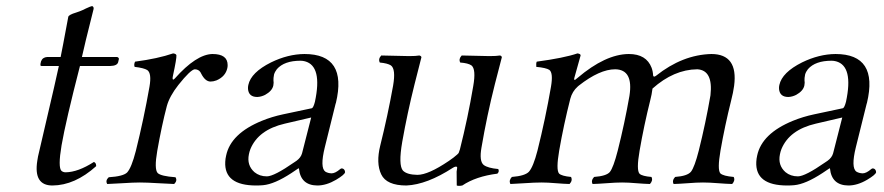

<svg xmlns="http://www.w3.org/2000/svg" viewBox="-20 -595 2882 626"><path d="M133.8 -409.2H177.7Q181.6 -426.8 202.6 -540Q204.1 -546.9 228.5 -554.2Q235.4 -556.6 239.7 -558.1Q246.6 -560.5 260.3 -567.4Q275.9 -574.7 280.3 -575.2Q286.1 -573.2 285.2 -565.9Q284.7 -564 260.3 -465.8L247.1 -409.2H361.8Q367.7 -407.2 367.7 -402.8L365.2 -392.1Q361.8 -380.4 339.8 -379.9H240.7Q194.3 -199.7 180.7 -121.1Q168.5 -48.8 180.7 -37.6Q186.5 -33.2 193.8 -33.2Q234.4 -33.7 286.1 -66.9Q293 -64.5 293.5 -55.2Q293.5 -53.7 293.5 -53.2Q224.1 9.3 150.9 9.8Q88.9 9.8 101.6 -70.8Q103 -78.1 104 -85Q109.9 -111.3 130.9 -200.7Q160.6 -327.1 171.9 -379.9H115.7Q111.3 -379.9 111.8 -383.8Q112.3 -385.3 111.8 -386.2L113.8 -395Q118.7 -408.2 133.8 -409.2Z M467.3 -312Q475.1 -356.4 460 -366.7Q448.7 -373.5 418.9 -377Q416 -385.3 420.4 -394Q494.6 -403.8 544.4 -420.9Q553.7 -419.9 555.2 -415Q556.2 -404.8 543.9 -348.1Q541 -335 545.4 -335.4Q547.9 -336.9 549.8 -338.9Q620.1 -418 672.9 -418.9Q722.2 -418.9 722.2 -382.8Q722.2 -377.4 721.2 -373Q715.3 -345.7 686 -333Q675.8 -329.1 666.5 -329.1Q648.9 -329.1 635.7 -355.5Q633.8 -358.9 633.3 -359.9Q627.4 -368.7 615.2 -369.1Q601.6 -368.2 561.5 -317.9Q532.7 -281.2 523.9 -249Q507.3 -186 492.7 -103Q482.4 -43.5 494.1 -30.8Q504.9 -20.5 552.2 -17.1Q559.1 -5.9 547.9 4.9Q529.8 4.4 497.1 2.4Q457.5 0 436 0Q415 0 378.4 2.4Q347.2 4.4 329.6 4.9Q322.8 -6.3 334.5 -17.1Q381.8 -20 394.5 -32.7Q408.7 -47.9 422.9 -103Q448.7 -206.5 467.3 -312Z M994.6 -211.9 908.7 -191.9Q822.3 -171.9 796.4 -108.9Q793 -100.1 791.5 -91.8Q784.2 -56.2 809.6 -33.7Q826.2 -20 850.1 -20Q873.5 -20 939.5 -65.9Q944.3 -69.3 946.8 -70.8Q960.9 -81.1 964.8 -95.2ZM954.6 -45.9H952.6L930.2 -30.8Q875 5.4 837.9 8.8Q827.1 9.8 815.4 9.8Q710.4 9.8 714.4 -67.4Q714.8 -77.6 717.3 -87.9Q732.4 -159.7 834 -201.2Q866.2 -214.4 902.8 -222.2L997.1 -242.2Q1002 -244.6 1006.8 -263.2Q1031.7 -379.4 974.6 -395Q967.3 -397 960 -397Q906.7 -397 882.8 -369.6Q876 -360.8 873.5 -352.1Q871.1 -339.4 871.6 -333Q873 -326.2 871.1 -315.9Q867.2 -298.3 844.2 -285.6Q831.5 -279.3 818.8 -278.8Q791 -278.8 788.6 -304.7Q788.1 -311.5 789.6 -317.9Q798.3 -358.9 863.8 -391.6Q918.9 -418.5 972.7 -418.9Q1113.3 -418.9 1075.2 -259.3Q1074.7 -257.3 1074.2 -256.8L1039.1 -115.2Q1022.5 -47.9 1041 -35.2Q1049.3 -30.3 1061 -29.8Q1072.8 -29.8 1088.9 -43.5Q1091.8 -45.9 1093.8 -45.9Q1101.6 -45.9 1104.5 -37.6Q1105 -34.7 1105 -33.2Q1103.5 -25.4 1075.7 -8.8Q1043.9 9.8 1014.6 9.8Q960 9.3 954.6 -45.9Z M1305.2 9.8Q1240.2 9.8 1222.9 -26.6Q1205.6 -63 1219.7 -120.1Q1244.1 -217.8 1261.7 -315.9Q1271 -370.1 1254.4 -381.8Q1243.7 -388.7 1218.3 -391.1Q1212.4 -402.8 1223.1 -414.1Q1293.5 -412.1 1314 -412.1Q1336.4 -412.1 1347.2 -414.1Q1353.5 -412.6 1354 -408.2Q1353.5 -407.2 1331.5 -319.8Q1308.1 -226.6 1291.5 -132.8Q1278.3 -56.2 1293.9 -38.6Q1307.1 -25.4 1340.8 -24.9Q1376.5 -24.9 1443.4 -70.3Q1451.7 -76.2 1458.5 -81.1Q1474.1 -93.3 1475.6 -96.7Q1477.1 -101.1 1479.5 -107.9Q1505.4 -210.4 1522.9 -314Q1532.7 -369.6 1517.1 -381.8Q1506.3 -389.2 1480.5 -391.1Q1474.6 -402.8 1485.4 -414.1Q1555.7 -412.1 1575.7 -412.1Q1599.1 -412.1 1610.4 -414.1Q1615.7 -412.6 1616.2 -408.2Q1615.7 -407.2 1593.3 -319.8Q1567.4 -217.3 1549.8 -113.8Q1542 -69.3 1557.1 -57.1Q1570.8 -46.9 1604.5 -43.9Q1608.9 -35.6 1601.6 -28.8Q1531.7 -20 1487.3 9.8Q1475.1 12.2 1469.2 9.8Q1469.2 9.8 1468.8 -35.6Q1469.7 -42.5 1470.5 -47.1Q1471.2 -51.8 1466.3 -51.8Q1461.4 -51.3 1456.5 -47.9Q1372.1 6.8 1305.2 9.8Z M1863.8 -313Q1845.7 -296.9 1839.4 -272.9Q1817.9 -188.5 1803.2 -104Q1792.5 -41.5 1802.7 -29.3Q1811 -21 1841.8 -18.1Q1847.7 -6.3 1836.9 4.9Q1818.4 4.4 1793.5 2.4Q1765.6 0 1746.1 0Q1723.1 0 1689 2.4Q1660.6 4.4 1644 4.9Q1638.2 -6.8 1648.9 -18.1Q1691.9 -21.5 1704.6 -35.2Q1718.8 -51.3 1732.4 -104Q1758.3 -207.5 1776.4 -312Q1784.2 -357.4 1771 -367.2Q1760.3 -374 1728.5 -377Q1727.5 -388.7 1730 -394Q1818.4 -405.8 1862.8 -420.9Q1873.5 -419.4 1873 -414.1Q1872.6 -413.1 1852.5 -340.8Q1850.6 -332.5 1855.5 -335Q1857.9 -336.4 1862.8 -340.8Q1954.1 -418.5 2030.3 -418.9Q2087.4 -418.9 2104.5 -374Q2108.9 -361.8 2109.4 -349.1Q2110.8 -341.8 2119.1 -348.1Q2205.1 -416.5 2299.3 -418.9Q2387.2 -418.9 2373.5 -314.9Q2370.6 -293.5 2363.8 -267.1Q2343.3 -185.1 2329.1 -104Q2318.4 -42 2328.6 -29.8Q2337.9 -21 2372.1 -18.1Q2377.9 -6.8 2367.2 4.9Q2348.1 4.4 2322.3 2.4Q2292.5 0 2272 0Q2251.5 0 2221.7 2.4Q2194.3 4.4 2176.3 4.9Q2170.4 -6.3 2181.2 -18.1Q2221.2 -21 2232.9 -35.2Q2244.6 -50.3 2258.3 -104Q2280.8 -193.8 2296.4 -284.2Q2305.7 -366.2 2253.4 -369.1Q2176.8 -368.2 2107.4 -306.2Q2105 -286.6 2100.1 -268.1Q2079.6 -186 2065.4 -104Q2054.2 -40 2065.4 -28.3Q2074.2 -20.5 2104 -18.1Q2109.9 -6.8 2099.1 4.9Q2080.1 4.4 2055.7 2.4Q2028.3 0 2008.3 0Q1987.8 0 1957.5 2.4Q1930.2 4.4 1912.1 4.9Q1906.2 -6.3 1917 -18.1Q1957 -21 1968.3 -34.2Q1980 -48.8 1994.1 -104Q2016.6 -192.9 2032.2 -282.2Q2045.9 -368.2 1985.8 -369.1Q1935.1 -369.1 1867.2 -315.9Q1864.7 -314 1863.8 -313Z M2726.1 -211.9 2640.1 -191.9Q2553.7 -171.9 2527.8 -108.9Q2524.4 -100.1 2522.9 -91.8Q2515.6 -56.2 2541 -33.7Q2557.6 -20 2581.5 -20Q2605 -20 2670.9 -65.9Q2675.8 -69.3 2678.2 -70.8Q2692.4 -81.1 2696.3 -95.2ZM2686 -45.9H2684.1L2661.6 -30.8Q2606.4 5.4 2569.3 8.8Q2558.6 9.8 2546.9 9.8Q2441.9 9.8 2445.8 -67.4Q2446.3 -77.6 2448.7 -87.9Q2463.9 -159.7 2565.4 -201.2Q2597.7 -214.4 2634.3 -222.2L2728.5 -242.2Q2733.4 -244.6 2738.3 -263.2Q2763.2 -379.4 2706.1 -395Q2698.7 -397 2691.4 -397Q2638.2 -397 2614.3 -369.6Q2607.4 -360.8 2605 -352.1Q2602.5 -339.4 2603 -333Q2604.5 -326.2 2602.5 -315.9Q2598.6 -298.3 2575.7 -285.6Q2563 -279.3 2550.3 -278.8Q2522.5 -278.8 2520 -304.7Q2519.5 -311.5 2521 -317.9Q2529.8 -358.9 2595.2 -391.6Q2650.4 -418.5 2704.1 -418.9Q2844.7 -418.9 2806.6 -259.3Q2806.2 -257.3 2805.7 -256.8L2770.5 -115.2Q2753.9 -47.9 2772.5 -35.2Q2780.8 -30.3 2792.5 -29.8Q2804.2 -29.8 2820.3 -43.5Q2823.2 -45.9 2825.2 -45.9Q2833 -45.9 2835.9 -37.6Q2836.4 -34.7 2836.4 -33.2Q2835 -25.4 2807.1 -8.8Q2775.4 9.8 2746.1 9.8Q2691.4 9.3 2686 -45.9Z"/></svg>

Font: Linux Libertine Display Slanted O
Style: Slanted
Weight: 400
Designer: Philipp H. Poll
Foundry: Philipp H. Poll
Version: Version 5.0.9